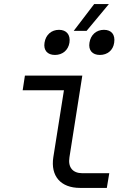

<svg xmlns="http://www.w3.org/2000/svg" viewBox="-20 -920 640 940"><path d="M341 -769H404L513 -900H441ZM469 -651C506 -651 534 -674 539 -711C545 -750 526 -774 489 -774C452 -774 424 -750 418 -711C412 -674 432 -651 469 -651ZM249 -651C286 -651 314 -674 320 -711C326 -750 305 -774 269 -774C232 -774 204 -750 198 -711C192 -674 212 -651 249 -651ZM372 0H503L515 -72H383C336 -72 312 -101 320 -150L383 -550H102L91 -478H293L241 -150C227 -58 277 0 372 0Z"/></svg>

Font: JetBrains Mono Light
Style: Italic
Weight: 336
Italic angle: -9°
Monospace: yes
Designer: Philipp Nurullin, Konstantin Bulenkov
Foundry: JetBrains
Version: Version 2.305